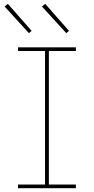

<svg xmlns="http://www.w3.org/2000/svg" viewBox="-20 -982 490 1002"><path d="M74 0V-19H215V-716H74V-735H376V-716H235V-19H376V0ZM326 -809 199 -948 216 -962 340 -821ZM131 -809 4 -948 21 -962 145 -821Z"/></svg>

Font: Iosevka Etoile Thin
Style: Regular
Weight: 100
Designer: Belleve Invis
Foundry: Belleve Invis
Version: Version 22.1.2; ttfautohint (v1.8.4)